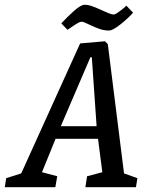

<svg xmlns="http://www.w3.org/2000/svg" viewBox="-61 -785 633 805"><path d="M515 -38 509 0H297L304 -46L368 -63L350 -203H172L115 -63L179 -46L171 0H-41L-35 -38L28 -58L275 -603L379 -612L391 -600L459 -58ZM194 -256H344L324 -545H318ZM313 -682Q289 -694 281 -694Q272 -694 248 -677.5Q224 -661 222 -660L196 -687Q221 -714 249.5 -739.5Q278 -765 294 -765Q309 -765 328 -758Q347 -751 373 -739Q377 -737 392.5 -730.5Q408 -724 415 -724Q422 -724 439 -736.5Q456 -749 469 -761L497 -732Q478 -710 445 -683.5Q412 -657 396 -657Q376 -657 357 -663.5Q338 -670 313 -682Z"/></svg>

Font: Grenze
Style: Italic
Weight: 400
Italic angle: -10°
Designer: Renata Polastri
Foundry: Omnibus-Type
Version: Version 1.002; ttfautohint (v1.8)